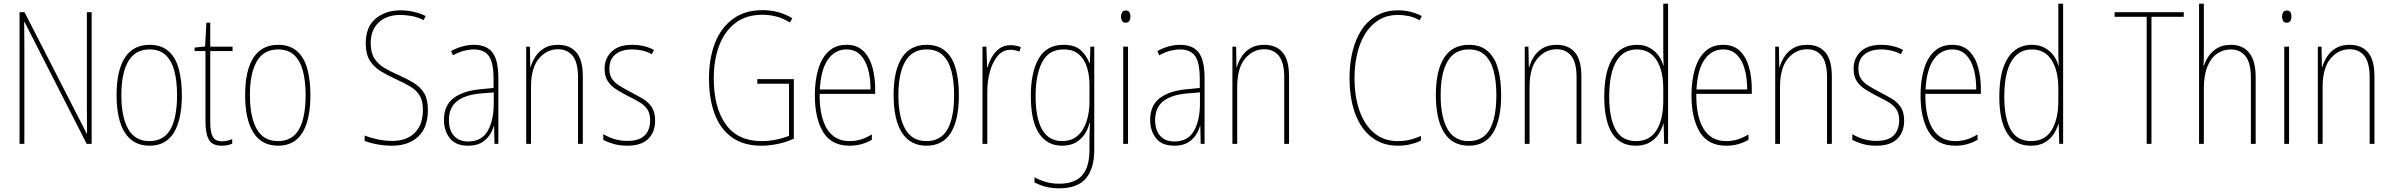

<svg xmlns="http://www.w3.org/2000/svg" viewBox="-20 -780 12968 1041"><path d="M477 0H450L113 -661H111Q111 -634 111.5 -605Q112 -576 112 -534V0H86V-714H113L450 -56H452Q452 -91 451.5 -127.5Q451 -164 451 -190V-714H477Z M966 -264Q966 -131 922.5 -60.5Q879 10 791 10Q702 10 657 -61Q612 -132 612 -265Q612 -397 657 -467Q702 -537 791 -537Q854 -537 893 -503Q932 -469 949 -407.5Q966 -346 966 -264ZM638 -265Q638 -146 675 -80.5Q712 -15 790 -15Q868 -15 904 -78.5Q940 -142 940 -265Q940 -339 925.5 -394.5Q911 -450 878.5 -481Q846 -512 791 -512Q713 -512 675.5 -447.5Q638 -383 638 -265Z M1184 -14Q1200 -14 1214.5 -17.5Q1229 -21 1239 -26V-1Q1227 4 1214 7Q1201 10 1183 10Q1130 10 1112 -23.5Q1094 -57 1094 -120V-503H1035V-522L1092 -528L1099 -657H1120V-527H1241V-503H1120V-119Q1120 -66 1133 -40Q1146 -14 1184 -14Z M1663 -264Q1663 -131 1619.5 -60.5Q1576 10 1488 10Q1399 10 1354 -61Q1309 -132 1309 -265Q1309 -397 1354 -467Q1399 -537 1488 -537Q1551 -537 1590 -503Q1629 -469 1646 -407.5Q1663 -346 1663 -264ZM1335 -265Q1335 -146 1372 -80.5Q1409 -15 1487 -15Q1565 -15 1601 -78.5Q1637 -142 1637 -265Q1637 -339 1622.5 -394.5Q1608 -450 1575.5 -481Q1543 -512 1488 -512Q1410 -512 1372.5 -447.5Q1335 -383 1335 -265Z M2300 -184Q2300 -88 2247 -39Q2194 10 2106 10Q2066 10 2027 3Q1988 -4 1957 -16V-45Q1988 -33 2027 -24.5Q2066 -16 2107 -16Q2185 -16 2229 -60Q2273 -104 2273 -184Q2273 -232 2256 -261Q2239 -290 2205 -310.5Q2171 -331 2122 -353Q2078 -373 2042 -395.5Q2006 -418 1984.5 -452.5Q1963 -487 1963 -545Q1963 -634 2016.5 -679Q2070 -724 2152 -724Q2189 -724 2225 -715.5Q2261 -707 2288 -693L2277 -671Q2243 -688 2210 -693.5Q2177 -699 2151 -699Q2078 -699 2034 -659Q1990 -619 1990 -545Q1990 -495 2009.5 -464Q2029 -433 2062 -413Q2095 -393 2135 -376Q2186 -353 2223 -330.5Q2260 -308 2280 -274.5Q2300 -241 2300 -184Z M2549 -537Q2618 -537 2650 -495.5Q2682 -454 2682 -356V0H2661L2659 -96H2657Q2649 -69 2632.5 -45Q2616 -21 2588.5 -5.5Q2561 10 2518 10Q2450 10 2418.5 -31Q2387 -72 2387 -129Q2387 -208 2438.5 -247.5Q2490 -287 2583 -296L2656 -303V-351Q2656 -441 2630.5 -476.5Q2605 -512 2549 -512Q2525 -512 2496.5 -505Q2468 -498 2436 -480L2426 -503Q2454 -519 2486 -528Q2518 -537 2549 -537ZM2583 -273Q2500 -265 2457 -230.5Q2414 -196 2414 -129Q2414 -74 2441.5 -43.5Q2469 -13 2518 -13Q2592 -13 2624.5 -70.5Q2657 -128 2657 -220V-279Z M3006 -537Q3070 -537 3105 -496Q3140 -455 3140 -366V0H3114V-359Q3114 -441 3085 -477Q3056 -513 3006 -513Q2944 -513 2901.5 -462Q2859 -411 2859 -308V0H2833V-527H2853L2855 -416H2857Q2865 -445 2883 -473Q2901 -501 2931 -519Q2961 -537 3006 -537Z M3532 -126Q3532 -64 3494.5 -27Q3457 10 3381 10Q3339 10 3305.5 0Q3272 -10 3251 -22V-53Q3278 -36 3311.5 -26Q3345 -16 3381 -16Q3445 -16 3475 -45.5Q3505 -75 3505 -128Q3505 -164 3490.5 -186Q3476 -208 3450.5 -224Q3425 -240 3391 -256Q3354 -275 3323.5 -294Q3293 -313 3275.5 -339.5Q3258 -366 3258 -408Q3258 -463 3296 -500Q3334 -537 3408 -537Q3442 -537 3472.5 -529.5Q3503 -522 3526 -509L3514 -486Q3494 -498 3465 -505Q3436 -512 3407 -512Q3351 -512 3317.5 -485.5Q3284 -459 3284 -407Q3284 -374 3298 -353Q3312 -332 3337.5 -316Q3363 -300 3397 -282Q3434 -263 3464.5 -245Q3495 -227 3513.5 -199.5Q3532 -172 3532 -126Z M4086 -351H4284V-28Q4243 -9 4196.5 0.5Q4150 10 4108 10Q4011 10 3948 -35.5Q3885 -81 3854.5 -163Q3824 -245 3824 -354Q3824 -463 3856.5 -546.5Q3889 -630 3954 -677.5Q4019 -725 4114 -725Q4156 -725 4196 -715Q4236 -705 4276 -681L4263 -658Q4224 -682 4187 -691Q4150 -700 4114 -700Q4026 -700 3967.5 -655.5Q3909 -611 3879.5 -533Q3850 -455 3850 -355Q3850 -197 3915 -106Q3980 -15 4109 -15Q4150 -15 4188.5 -23Q4227 -31 4258 -43V-326H4086Z M4570 -537Q4627 -537 4661 -503.5Q4695 -470 4710 -415.5Q4725 -361 4725 -298V-271H4424Q4423 -147 4464 -81Q4505 -15 4586 -15Q4618 -15 4646.5 -23.5Q4675 -32 4707 -51V-22Q4681 -7 4651.5 1.5Q4622 10 4586 10Q4488 10 4443 -64Q4398 -138 4398 -263Q4398 -343 4416.5 -405Q4435 -467 4473 -502Q4511 -537 4570 -537ZM4570 -512Q4508 -512 4469.5 -458Q4431 -404 4425 -295H4700Q4700 -356 4686.5 -405Q4673 -454 4644 -483Q4615 -512 4570 -512Z M5179 -264Q5179 -131 5135.5 -60.5Q5092 10 5004 10Q4915 10 4870 -61Q4825 -132 4825 -265Q4825 -397 4870 -467Q4915 -537 5004 -537Q5067 -537 5106 -503Q5145 -469 5162 -407.5Q5179 -346 5179 -264ZM4851 -265Q4851 -146 4888 -80.5Q4925 -15 5003 -15Q5081 -15 5117 -78.5Q5153 -142 5153 -265Q5153 -339 5138.5 -394.5Q5124 -450 5091.5 -481Q5059 -512 5004 -512Q4926 -512 4888.5 -447.5Q4851 -383 4851 -265Z M5459 -535Q5473 -535 5487.5 -532.5Q5502 -530 5515 -524L5507 -500Q5498 -504 5485.5 -507Q5473 -510 5459 -510Q5417 -510 5389 -476.5Q5361 -443 5347 -391Q5333 -339 5333 -283V0H5307V-527H5328L5332 -414H5334Q5342 -442 5357.5 -470Q5373 -498 5398 -516.5Q5423 -535 5459 -535Z M5747 -537Q5808 -537 5840 -507.5Q5872 -478 5886 -439H5889L5892 -527H5913V32Q5913 133 5868 187Q5823 241 5723 241Q5683 241 5650 232.5Q5617 224 5589 209V181Q5618 197 5650.5 206.5Q5683 216 5723 216Q5808 216 5847.5 170.5Q5887 125 5887 32V-14Q5887 -39 5887.5 -61Q5888 -83 5890 -113H5887Q5874 -58 5836 -24Q5798 10 5738 10Q5658 10 5613.5 -56.5Q5569 -123 5569 -260Q5569 -389 5612 -463Q5655 -537 5747 -537ZM5747 -512Q5666 -512 5630.5 -443.5Q5595 -375 5595 -260Q5595 -136 5631.5 -75.5Q5668 -15 5738 -15Q5781 -15 5809.5 -34Q5838 -53 5855 -84.5Q5872 -116 5879.5 -153.5Q5887 -191 5887 -229V-319Q5887 -371 5873.5 -415Q5860 -459 5829.5 -485.5Q5799 -512 5747 -512Z M6084 -723Q6099 -723 6104 -713Q6109 -703 6109 -691Q6109 -676 6103 -666.5Q6097 -657 6083 -657Q6069 -657 6063.5 -667Q6058 -677 6058 -690Q6058 -702 6063.5 -712.5Q6069 -723 6084 -723ZM6096 -527V0H6070V-527Z M6378 -537Q6447 -537 6479 -495.5Q6511 -454 6511 -356V0H6490L6488 -96H6486Q6478 -69 6461.5 -45Q6445 -21 6417.5 -5.5Q6390 10 6347 10Q6279 10 6247.5 -31Q6216 -72 6216 -129Q6216 -208 6267.5 -247.5Q6319 -287 6412 -296L6485 -303V-351Q6485 -441 6459.5 -476.5Q6434 -512 6378 -512Q6354 -512 6325.5 -505Q6297 -498 6265 -480L6255 -503Q6283 -519 6315 -528Q6347 -537 6378 -537ZM6412 -273Q6329 -265 6286 -230.5Q6243 -196 6243 -129Q6243 -74 6270.5 -43.5Q6298 -13 6347 -13Q6421 -13 6453.5 -70.5Q6486 -128 6486 -220V-279Z M6835 -537Q6899 -537 6934 -496Q6969 -455 6969 -366V0H6943V-359Q6943 -441 6914 -477Q6885 -513 6835 -513Q6773 -513 6730.5 -462Q6688 -411 6688 -308V0H6662V-527H6682L6684 -416H6686Q6694 -445 6712 -473Q6730 -501 6760 -519Q6790 -537 6835 -537Z M7561 -699Q7499 -699 7454.5 -671Q7410 -643 7381 -595.5Q7352 -548 7338 -486.5Q7324 -425 7324 -358Q7324 -256 7351.5 -178.5Q7379 -101 7431.5 -58Q7484 -15 7558 -15Q7599 -15 7631 -24Q7663 -33 7684 -43V-18Q7661 -6 7628.5 2Q7596 10 7558 10Q7477 10 7418 -35Q7359 -80 7328 -163Q7297 -246 7297 -359Q7297 -432 7312.5 -498Q7328 -564 7360.5 -615Q7393 -666 7443 -695Q7493 -724 7561 -724Q7629 -724 7689 -693L7677 -670Q7647 -687 7617.5 -693Q7588 -699 7561 -699Z M8119 -264Q8119 -131 8075.5 -60.5Q8032 10 7944 10Q7855 10 7810 -61Q7765 -132 7765 -265Q7765 -397 7810 -467Q7855 -537 7944 -537Q8007 -537 8046 -503Q8085 -469 8102 -407.5Q8119 -346 8119 -264ZM7791 -265Q7791 -146 7828 -80.5Q7865 -15 7943 -15Q8021 -15 8057 -78.5Q8093 -142 8093 -265Q8093 -339 8078.5 -394.5Q8064 -450 8031.5 -481Q7999 -512 7944 -512Q7866 -512 7828.5 -447.5Q7791 -383 7791 -265Z M8420 -537Q8484 -537 8519 -496Q8554 -455 8554 -366V0H8528V-359Q8528 -441 8499 -477Q8470 -513 8420 -513Q8358 -513 8315.5 -462Q8273 -411 8273 -308V0H8247V-527H8267L8269 -416H8271Q8279 -445 8297 -473Q8315 -501 8345 -519Q8375 -537 8420 -537Z M8849 10Q8763 10 8720.5 -58Q8678 -126 8678 -255Q8678 -393 8724 -465Q8770 -537 8855 -537Q8895 -537 8924.5 -520.5Q8954 -504 8972.5 -478.5Q8991 -453 8998 -425H9000Q8999 -448 8998.5 -469Q8998 -490 8998 -511V-760H9024V0H9003L9000 -108H8998Q8990 -79 8972 -52Q8954 -25 8924 -7.5Q8894 10 8849 10ZM8851 -15Q8925 -15 8961.5 -74Q8998 -133 8998 -234V-300Q8998 -398 8961 -455Q8924 -512 8855 -512Q8782 -512 8743.5 -447.5Q8705 -383 8705 -255Q8705 -140 8739.5 -77.5Q8774 -15 8851 -15Z M9323 -537Q9380 -537 9414 -503.5Q9448 -470 9463 -415.5Q9478 -361 9478 -298V-271H9177Q9176 -147 9217 -81Q9258 -15 9339 -15Q9371 -15 9399.5 -23.5Q9428 -32 9460 -51V-22Q9434 -7 9404.5 1.5Q9375 10 9339 10Q9241 10 9196 -64Q9151 -138 9151 -263Q9151 -343 9169.5 -405Q9188 -467 9226 -502Q9264 -537 9323 -537ZM9323 -512Q9261 -512 9222.5 -458Q9184 -404 9178 -295H9453Q9453 -356 9439.5 -405Q9426 -454 9397 -483Q9368 -512 9323 -512Z M9778 -537Q9842 -537 9877 -496Q9912 -455 9912 -366V0H9886V-359Q9886 -441 9857 -477Q9828 -513 9778 -513Q9716 -513 9673.5 -462Q9631 -411 9631 -308V0H9605V-527H9625L9627 -416H9629Q9637 -445 9655 -473Q9673 -501 9703 -519Q9733 -537 9778 -537Z M10304 -126Q10304 -64 10266.5 -27Q10229 10 10153 10Q10111 10 10077.5 0Q10044 -10 10023 -22V-53Q10050 -36 10083.5 -26Q10117 -16 10153 -16Q10217 -16 10247 -45.5Q10277 -75 10277 -128Q10277 -164 10262.5 -186Q10248 -208 10222.5 -224Q10197 -240 10163 -256Q10126 -275 10095.5 -294Q10065 -313 10047.5 -339.5Q10030 -366 10030 -408Q10030 -463 10068 -500Q10106 -537 10180 -537Q10214 -537 10244.5 -529.5Q10275 -522 10298 -509L10286 -486Q10266 -498 10237 -505Q10208 -512 10179 -512Q10123 -512 10089.5 -485.5Q10056 -459 10056 -407Q10056 -374 10070 -353Q10084 -332 10109.5 -316Q10135 -300 10169 -282Q10206 -263 10236.5 -245Q10267 -227 10285.5 -199.5Q10304 -172 10304 -126Z M10565 -537Q10622 -537 10656 -503.5Q10690 -470 10705 -415.5Q10720 -361 10720 -298V-271H10419Q10418 -147 10459 -81Q10500 -15 10581 -15Q10613 -15 10641.5 -23.5Q10670 -32 10702 -51V-22Q10676 -7 10646.5 1.5Q10617 10 10581 10Q10483 10 10438 -64Q10393 -138 10393 -263Q10393 -343 10411.5 -405Q10430 -467 10468 -502Q10506 -537 10565 -537ZM10565 -512Q10503 -512 10464.5 -458Q10426 -404 10420 -295H10695Q10695 -356 10681.5 -405Q10668 -454 10639 -483Q10610 -512 10565 -512Z M10991 10Q10905 10 10862.5 -58Q10820 -126 10820 -255Q10820 -393 10866 -465Q10912 -537 10997 -537Q11037 -537 11066.5 -520.5Q11096 -504 11114.5 -478.5Q11133 -453 11140 -425H11142Q11141 -448 11140.5 -469Q11140 -490 11140 -511V-760H11166V0H11145L11142 -108H11140Q11132 -79 11114 -52Q11096 -25 11066 -7.5Q11036 10 10991 10ZM10993 -15Q11067 -15 11103.5 -74Q11140 -133 11140 -234V-300Q11140 -398 11103 -455Q11066 -512 10997 -512Q10924 -512 10885.5 -447.5Q10847 -383 10847 -255Q10847 -140 10881.5 -77.5Q10916 -15 10993 -15Z M11645 0H11619V-689H11445V-714H11820V-689H11645Z M11929 -493Q11929 -470 11928.5 -455Q11928 -440 11927 -422H11929Q11937 -449 11955 -475.5Q11973 -502 12002.5 -519.5Q12032 -537 12076 -537Q12140 -537 12175 -493.5Q12210 -450 12210 -360V0H12184V-356Q12184 -441 12154 -476.5Q12124 -512 12075 -512Q12035 -512 12001.5 -489.5Q11968 -467 11948.5 -420Q11929 -373 11929 -299V0H11903V-760H11929Z M12379 -723Q12394 -723 12399 -713Q12404 -703 12404 -691Q12404 -676 12398 -666.5Q12392 -657 12378 -657Q12364 -657 12358.5 -667Q12353 -677 12353 -690Q12353 -702 12358.5 -712.5Q12364 -723 12379 -723ZM12391 -527V0H12365V-527Z M12720 -537Q12784 -537 12819 -496Q12854 -455 12854 -366V0H12828V-359Q12828 -441 12799 -477Q12770 -513 12720 -513Q12658 -513 12615.5 -462Q12573 -411 12573 -308V0H12547V-527H12567L12569 -416H12571Q12579 -445 12597 -473Q12615 -501 12645 -519Q12675 -537 12720 -537Z"/></svg>

Font: Noto Sans Georgian Condensed Thin
Style: Regular
Weight: 100
Width: 3
Designer: Monotype Design Team, Akaki Razmadze
Foundry: Google LLC
Version: Version 2.005; ttfautohint (v1.8.4.7-5d5b)